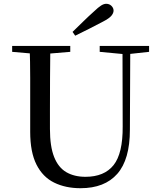

<svg xmlns="http://www.w3.org/2000/svg" viewBox="-20 -974 843 1011"><path d="M362 -806Q391 -834 419 -861.5Q447 -889 474 -913Q498 -936 512.5 -945Q527 -954 539 -954Q556 -954 567 -943Q578 -932 578 -918Q578 -905 566.5 -891Q555 -877 522 -860Q486 -841 449.5 -822.5Q413 -804 376 -786ZM404 17Q325 17 265 -12.5Q205 -42 172 -107.5Q139 -173 139 -280V-394Q139 -478 139 -563Q139 -648 136 -732H245Q244 -649 243.5 -564.5Q243 -480 243 -394V-295Q243 -203 265 -147.5Q287 -92 329 -67.5Q371 -43 430 -43Q529 -43 578 -104.5Q627 -166 626 -308L625 -732H666L664 -291Q664 -134 597.5 -58.5Q531 17 404 17ZM44 -701V-732H350V-701L206 -689H183ZM505 -701V-732H765V-701L655 -689H632Z"/></svg>

Font: Noto Serif SC ExtraLight Medium
Style: Regular
Weight: 500
Version: Version 2.002-H1;hotconv 1.1.0;makeotfexe 2.6.0